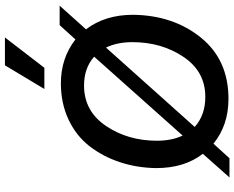

<svg xmlns="http://www.w3.org/2000/svg" viewBox="-106 -831 951 779"><g transform="rotate(-90 369.5 -441.5)"><path d="M607 -897 484 -737H398L494 -897ZM736 -675 640 -568Q699 -491 699 -377Q697 -214 606.5 -102Q516 10 358 10Q251 10 176 -51L117 14H39L135 -94Q77 -169 77 -283Q78 -361 101 -430.5Q124 -500 166 -554Q208 -608 274 -639Q340 -670 421 -670Q523 -670 599 -611L657 -675ZM412 -576Q308 -576 248 -487Q188 -398 188 -280Q188 -220 209 -176L529 -535Q483 -576 412 -576ZM366 -84Q469 -84 528.5 -173Q588 -262 588 -380Q588 -441 566 -487L244 -127Q292 -84 366 -84Z"/></g></svg>

Font: Elaine Sans Medium
Style: Italic
Weight: 500
Italic angle: -13°
Designer: Wei Huang
Foundry: Wei Huang
Version: Version 2.001;December 24, 2019;FontCreator 12.0.0.2547 64-b